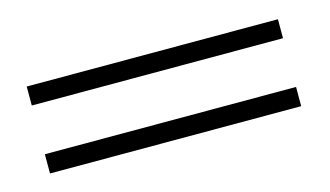

<svg xmlns="http://www.w3.org/2000/svg" viewBox="-35 -356 517 301"><g transform="rotate(-15 223.5 -205.5)"><path d="M18.1 -245.1V-275.9H425.8V-245.1ZM18.1 -134.8V-166H425.8V-134.8Z"/></g></svg>

Font: Scheherazade
Style: Regular
Weight: 400
Designer: SIL International
Foundry: SIL International
Version: Version 2.100 (build 932/914)